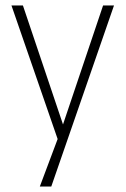

<svg xmlns="http://www.w3.org/2000/svg" viewBox="-20 -504 461 704"><path d="M126 180 198 -12V25L22 -484H64L221 -18H201L358 -484H398L168 180Z"/></svg>

Font: Nunito Sans 12pt ExtraLight Condensed
Style: Regular
Weight: 200
Width: 3
Version: Version 3.101;gftools[0.9.27]